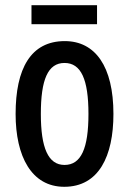

<svg xmlns="http://www.w3.org/2000/svg" viewBox="-20 -708 496 738"><path d="M353 -688H101V-615H353ZM416 -270C416 -453 346 -550 229 -550C98 -550 40 -444 40 -270C40 -107 101 10 227 10C360 10 416 -108 416 -270ZM137 -270C137 -402 164 -466 228 -466C292 -466 320 -402 320 -270C320 -138 292 -74 228 -74C165 -74 137 -140 137 -270Z"/></svg>

Font: Noto Sans Malayalam ExtraCondensed Medium
Style: Regular
Weight: 500
Width: 2
Designer: Jelle Bosma - Monotype Design Team
Foundry: Monotype Imaging Inc.
Version: Version 2.104